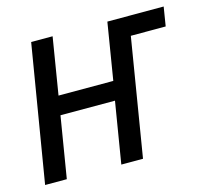

<svg xmlns="http://www.w3.org/2000/svg" viewBox="-83 -624 773 718"><g transform="rotate(-15 304.0 -265.0)"><path d="M7 0 95 -530H178L142 -310H354L390 -530H608L596 -456H461L386 0H302L341 -237H130L91 0Z"/></g></svg>

Font: Iosevka Curly Extended
Style: Italic
Weight: 400
Width: 7
Italic angle: -9°
Monospace: yes
Designer: Belleve Invis
Foundry: Belleve Invis
Version: Version 11.1.0; ttfautohint (v1.8.3)